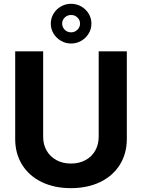

<svg xmlns="http://www.w3.org/2000/svg" viewBox="-20 -976 744 1006"><path d="M644.5 -707V-248Q644.5 -171.4 607.9 -112.8Q571.3 -54.2 504.9 -22.2Q438.5 9.8 351.6 9.8Q264.6 9.8 198.5 -22.2Q132.3 -54.2 95.9 -112.8Q59.6 -171.4 59.6 -248V-707H206.1V-259.8Q206.1 -219.2 224.1 -187.3Q242.2 -155.3 275.4 -137.2Q308.6 -119.1 351.6 -119.1Q395 -119.1 428.2 -137.2Q461.4 -155.3 479.2 -187.3Q497.1 -219.2 497.1 -259.8V-707ZM246.1 -852.5Q246.1 -880.4 260.5 -904.3Q274.9 -928.2 299.3 -942.1Q323.7 -956.1 352.5 -956.1Q381.3 -956.1 405.8 -942.1Q430.2 -928.2 444.6 -904.3Q459 -880.4 459 -852.5Q459 -824.2 444.6 -800.3Q430.2 -776.4 405.8 -762.2Q381.3 -748 352.5 -748Q323.7 -748 299.3 -762.2Q274.9 -776.4 260.5 -800.3Q246.1 -824.2 246.1 -852.5ZM399.4 -852.5Q399.4 -871.1 385.7 -884.3Q372.1 -897.5 352.5 -897.5Q333 -897.5 319.3 -884.3Q305.7 -871.1 305.7 -852.5Q305.7 -833.5 319.3 -820.1Q333 -806.6 352.5 -806.6Q371.6 -806.6 385.5 -820.1Q399.4 -833.5 399.4 -852.5Z"/></svg>

Font: WEMIX Pretendard
Style: Bold
Weight: 700
Designer: Base glyphs from Inter by Rasmus Andersson; Hangeul glyphs from Noto Sans CJK(Source Han Sans) by Jang Soo-young and Kan
Foundry: Kil Hyung-jin
Version: Version 1.000